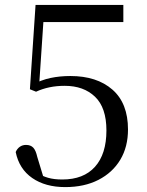

<svg xmlns="http://www.w3.org/2000/svg" viewBox="-20 -748 598 783"><path d="M246 15Q165 15 111.5 -22Q58 -59 44 -128Q50 -142 61 -149.5Q72 -157 86 -157Q105 -157 115.5 -146Q126 -135 132 -108L160 -16L126 -45Q152 -30 176 -23Q200 -16 234 -16Q321 -16 367.5 -68Q414 -120 414 -216Q414 -309 367.5 -353.5Q321 -398 244 -398Q211 -398 182 -392Q153 -386 127 -374L102 -384L125 -728H483V-658H141L160 -704L139 -391L109 -401Q148 -422 186 -430Q224 -438 267 -438Q375 -438 438.5 -382.5Q502 -327 502 -220Q502 -149 470.5 -96.5Q439 -44 381.5 -14.5Q324 15 246 15Z"/></svg>

Font: Noto Serif TC ExtraLight
Style: Regular
Weight: 400
Version: Version 2.002-H1;hotconv 1.1.0;makeotfexe 2.6.0